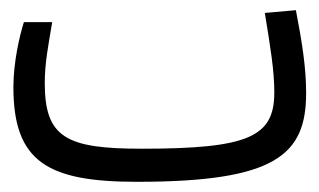

<svg xmlns="http://www.w3.org/2000/svg" viewBox="-20 -355 626 377"><path d="M248.5 2C521.5 2 581.1 -50.8 581.1 -172.4C581.1 -223.6 572.8 -273.4 561 -335L500 -329.6C511.2 -260.3 518.6 -216.8 518.6 -173.3C518.6 -86.4 468.3 -63 258.3 -63C110.4 -63 67.9 -84.5 67.9 -191.9C67.9 -231.9 75.2 -267.6 82.5 -311.5H26.9C18.1 -284.2 6.3 -231.4 6.3 -184.1C6.3 -38.1 72.3 2 248.5 2Z"/></svg>

Font: Cascadia Code Light
Style: Regular
Weight: 300
Monospace: yes
Designer: Aaron Bell
Foundry: Saja Typeworks
Version: Version 2404.023